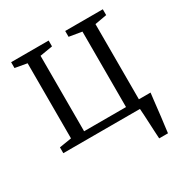

<svg xmlns="http://www.w3.org/2000/svg" viewBox="-166 -671 947 984"><g transform="rotate(-30 308.0 -179.0)"><path d="M495.5 180Q494 157 492.8 133.2Q491.5 109.5 490.5 86.2Q489.5 63 488.2 41.2Q487 19.5 485.5 0H32V-34.5L104 -46V-490.5L33.5 -503V-537.5H255.5V-503L180.5 -490.5V-44H428.5V-490.5L353.5 -503V-537.5H576V-503L505.5 -490.5V-45.5H574.5Q572 -23.5 569.2 -1Q566.5 21.5 564 44.5Q561.5 67.5 558.8 90.2Q556 113 553 135.5Q550 158 547.5 180Z"/></g></svg>

Font: Merriweather 60pt Light
Style: Regular
Weight: 300
Version: Version 2.100